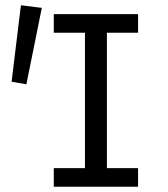

<svg xmlns="http://www.w3.org/2000/svg" viewBox="-20 -710 640 730"><path d="M184.5 0V-70.7H303V-585.6H184.5V-656.3H504.9V-585.6H386.5V-70.7H504.9V0ZM80.3 -389.4 24.1 -399.3 59.5 -690 139 -680.1Z"/></svg>

Font: Source Code Pro ExtraLight
Style: Regular
Weight: 200
Monospace: yes
Designer: Paul D. Hunt, Teo Tuominen
Foundry: Adobe
Version: Version 1.026;hotconv 1.1.0;makeotfexe 2.6.0